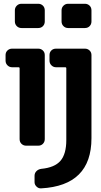

<svg xmlns="http://www.w3.org/2000/svg" viewBox="-20 -780 540 1028"><path d="M434.6 -759.8Q449.2 -759.8 459.5 -750Q469.7 -740.2 469.7 -724.6V-665Q469.7 -650.4 460 -640.1Q450.2 -629.9 434.6 -629.9H344.7Q330.1 -629.9 319.8 -640.1Q309.6 -650.4 309.6 -665V-724.6Q309.6 -739.3 319.8 -749.5Q330.1 -759.8 344.7 -759.8ZM434.6 -519.5Q449.2 -519.5 459.5 -509.8Q469.7 -500 469.7 -485.4V-40Q469.7 213.9 200.2 228.5Q186.5 229.5 175.8 219.2Q165 209 165 195.3V161.1Q165 146.5 175.3 136.2Q185.5 126 201.2 124Q272.5 117.2 303.7 81.1Q335 44.9 335 -30.3V-415Q335 -419.9 330.1 -419.9H280.3Q265.6 -419.9 255.4 -430.2Q245.1 -440.4 245.1 -455.1V-485.4Q245.1 -500 254.9 -509.8Q264.6 -519.5 280.3 -519.5ZM94.7 -759.8H184.6Q199.2 -759.8 209.5 -750Q219.7 -740.2 219.7 -724.6V-665Q219.7 -650.4 210 -640.1Q200.2 -629.9 184.6 -629.9H94.7Q80.1 -629.9 69.8 -640.1Q59.6 -650.4 59.6 -665V-724.6Q59.6 -739.3 69.8 -749.5Q80.1 -759.8 94.7 -759.8ZM219.7 -35.2Q219.7 -20.5 210 -10.3Q200.2 0 184.6 0H120.1Q105.5 0 95.2 -9.8Q85 -19.5 85 -35.2V-415Q85 -419.9 80.1 -419.9H44.9Q30.3 -419.9 20 -430.2Q9.8 -440.4 9.8 -455.1V-485.4Q9.8 -500 20 -509.8Q30.3 -519.5 44.9 -519.5H184.6Q199.2 -519.5 209.5 -509.8Q219.7 -500 219.7 -485.4Z"/></svg>

Font: Rounded-L Mgen+ 1mn bold
Style: Bold
Weight: 700
Designer: [Source Han Sans]
Ryoko NISHIZUKA  (kana & ideographs); Paul D. Hunt (Latin, Greek & Cyrillic); Wenlong ZHANG  (bopomofo
Version: Version 1.059.20150602